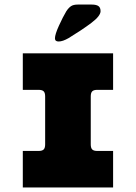

<svg xmlns="http://www.w3.org/2000/svg" viewBox="-20 -822 596 842"><path d="M407 -428Q391 -428 384.5 -421.5Q378 -415 378 -399V-189Q378 -173 384.5 -166.5Q391 -160 407 -160H476V0H80V-160H149Q165 -160 171.5 -166.5Q178 -173 178 -189V-399Q178 -415 171.5 -421.5Q165 -428 149 -428H80V-588H476V-428ZM271 -773Q281 -788 291.5 -795Q302 -802 321 -802H382Q402 -802 411.5 -795.5Q421 -789 421 -773Q421 -752 380.5 -721.5Q340 -691 281 -655Q255 -640 237 -640Q221 -640 221 -654Q221 -671 238.5 -709.5Q256 -748 271 -773Z"/></svg>

Font: Dashboard
Style: Regular
Weight: 400
Designer: jaiki
Version: Version 1.000